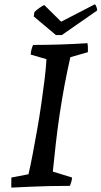

<svg xmlns="http://www.w3.org/2000/svg" viewBox="-20 -848 463 876"><path d="M32 8Q31 -3 31.5 -14.5Q32 -26 32 -38L110 -53Q119 -91 129 -144Q139 -197 149.5 -256Q160 -315 168.5 -374Q177 -433 183.5 -486Q190 -539 192 -578L120 -599Q121 -613 124 -623.5Q127 -634 131 -643Q193 -643 255 -645Q317 -647 379 -651Q381 -641 381 -631Q381 -621 381 -610L301 -587Q287 -526 274.5 -459.5Q262 -393 252 -325.5Q242 -258 234.5 -192Q227 -126 221 -65L309 -38Q308 -28 305.5 -19Q303 -10 299 0Q251 0 205.5 1Q160 2 117 4Q74 6 32 8ZM235 -688 134 -773 137 -793Q146 -802 160 -812Q174 -822 182 -825L259 -749L412 -828Q416 -828 420 -816.5Q424 -805 423 -800L262 -688Z"/></svg>

Font: Labrada Medium
Style: Italic
Weight: 500
Italic angle: -7°
Designer: Mercedes Jáuregui
Foundry: Omnibus-Type Team
Version: Version 1.000